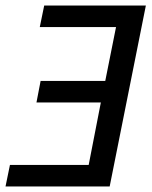

<svg xmlns="http://www.w3.org/2000/svg" viewBox="-23 -675 551 695"><path d="M-3 0 13 -78H298L342 -304H109L124 -382H358L397 -577H121L137 -655H505L374 0Z"/></svg>

Font: Source Sans 3 ExtraLight Medium
Style: Italic
Weight: 500
Italic angle: -11°
Version: Version 3.052;hotconv 1.1.0;makeotfexe 2.6.0